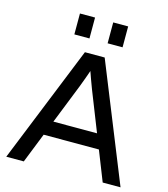

<svg xmlns="http://www.w3.org/2000/svg" viewBox="-134 -1050 1008 1154"><g transform="rotate(15 369.5 -473.0)"><path d="M14 0 308 -729H431L725 0H614L407 -524Q396 -553 385 -583Q374 -613 362 -648H376Q364 -613 353 -583Q342 -553 331 -524L123 0ZM182 -186 218 -277H519L554 -186ZM219 -816V-946H313V-816ZM426 -816V-946H519V-816Z"/></g></svg>

Font: BDO Grotesk
Style: Regular
Weight: 400
Designer: Deni Anggara
Foundry: Lokal Container
Version: Version 2.000